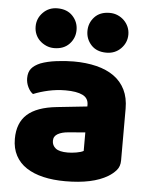

<svg xmlns="http://www.w3.org/2000/svg" viewBox="-53 -767 650 827"><g transform="rotate(5 272.0 -353.5)"><path d="M260 -108Q277 -108 297.5 -111.5Q318 -115 328 -121V-201L256 -195Q228 -193 210 -183Q192 -173 192 -153Q192 -133 207.5 -120.5Q223 -108 260 -108ZM252 -501Q306 -501 350.5 -490Q395 -479 426.5 -456.5Q458 -434 475 -399.5Q492 -365 492 -318V-94Q492 -68 477.5 -51.5Q463 -35 443 -23Q378 16 260 16Q207 16 164.5 6Q122 -4 91.5 -24Q61 -44 44.5 -75Q28 -106 28 -147Q28 -216 69 -253Q110 -290 196 -299L327 -313V-320Q327 -349 301.5 -361.5Q276 -374 228 -374Q190 -374 154 -366Q118 -358 89 -346Q76 -355 67 -373.5Q58 -392 58 -412Q58 -438 70.5 -453.5Q83 -469 109 -480Q138 -491 177.5 -496Q217 -501 252 -501ZM75 -637Q75 -672 100 -697.5Q125 -723 162 -723Q204 -723 228 -697.5Q252 -672 252 -637Q252 -602 228 -576.5Q204 -551 162 -551Q144 -551 128 -558Q112 -565 100 -576.5Q88 -588 81.5 -603.5Q75 -619 75 -637ZM299 -637Q299 -672 322.5 -697.5Q346 -723 388 -723Q407 -723 423 -716Q439 -709 451 -697Q463 -685 469.5 -669.5Q476 -654 476 -637Q476 -602 451 -576.5Q426 -551 388 -551Q346 -551 322.5 -576.5Q299 -602 299 -637Z"/></g></svg>

Font: Baloo Paaji
Style: Regular
Weight: 400
Designer: Shuchita Grover and Ek Type
Foundry: Ek Type
Version: Version 1.443;PS 1.000;hotconv 16.6.51;makeotf.lib2.5.65220;